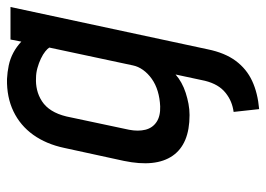

<svg xmlns="http://www.w3.org/2000/svg" viewBox="-126 -424 761 549"><g transform="rotate(-90 254.5 -149.5)"><path d="M388 64 509 -500H416L410 -469Q395 -483 378 -492Q361 -501 342 -505Q323 -509 303 -510Q251 -511 210.5 -491.5Q170 -472 143.5 -435Q117 -398 106 -346L69 -176Q50 -85 83.5 -36.5Q117 12 200 12Q216 12 232 9Q248 6 263.5 1Q279 -4 292.5 -11.5Q306 -19 316 -28L298 56Q293 76 284.5 90.5Q276 105 263.5 115Q251 125 237.5 130.5Q224 136 209 138L217 211Q263 207 297.5 191Q332 175 355 144Q378 113 388 64ZM393 -389 342 -150Q339 -135 329 -121Q319 -107 303.5 -96Q288 -85 268 -79Q248 -73 225 -72Q197 -71 180 -82.5Q163 -94 158 -114.5Q153 -135 158 -161L196 -340Q202 -365 213 -382.5Q224 -400 239.5 -410Q255 -420 272 -424Q289 -428 306 -427Q320 -427 334.5 -423Q349 -419 361.5 -413Q374 -407 382 -400.5Q390 -394 393 -389Z"/></g></svg>

Font: Advent Pro SemiBold
Style: Italic
Weight: 600
Italic angle: -12°
Version: Version 3.000